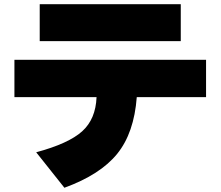

<svg xmlns="http://www.w3.org/2000/svg" viewBox="-20 -801 1040 904"><path d="M47.9 -343.8V-519.5H950.2V-343.8H624Q611.3 -174.8 531.7 -76.7Q452.1 21.5 283.2 83L150.4 -84Q302.7 -125 366.7 -182.6Q430.7 -240.2 434.6 -343.8ZM167 -607.4V-781.2H831.1V-607.4Z"/></svg>

Font: GenEi M Gothic v2 Black
Style: Regular
Weight: 900
Version: Version 2.0